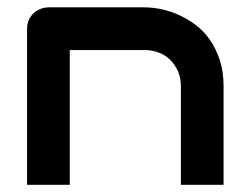

<svg xmlns="http://www.w3.org/2000/svg" viewBox="-20 -512 688 532"><path d="M599.5 0H481.2V-272.8Q481.2 -296 473.3 -314.1Q465.3 -332.2 452 -345.8Q438.6 -359.4 420 -366.3Q401.5 -373.3 380.2 -373.3H173.3V0H55V-432.7Q55 -445 59.4 -455.7Q63.9 -466.3 72 -474.3Q80.2 -482.2 91.3 -486.9Q102.5 -491.6 114.4 -491.6H380.7Q403 -491.6 427.7 -486.4Q452.5 -481.2 476.7 -470Q501 -458.9 523.3 -442.1Q545.5 -425.2 562.4 -400.5Q579.2 -375.7 589.4 -344.3Q599.5 -312.9 599.5 -272.8Z"/></svg>

Font: AKL FREE 001
Style: Regular
Weight: 400
Designer: AKL
Foundry: AKL
Version: Version 1.00;August 10, 2024;FontCreator 13.0.0.2630 64-bit